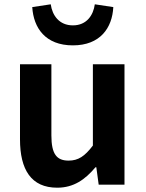

<svg xmlns="http://www.w3.org/2000/svg" viewBox="-20 -859 677 893"><path d="M246 14C323 14 376 -24 424 -81H428L439 0H559V-560H412V-182C374 -132 344 -112 299 -112C244 -112 219 -142 219 -229V-560H73V-211C73 -70 125 14 246 14ZM319 -648C446 -648 502 -729 507 -826L421 -839C414 -788 383 -741 319 -741C255 -741 223 -788 216 -839L130 -826C136 -729 191 -648 319 -648Z"/></svg>

Font: Noto Sans JP
Style: Bold
Weight: 700
Designer: Ryoko NISHIZUKA 西塚涼子 (kana, bopomofo & ideographs); Paul D. Hunt (Latin, Greek & Cyrillic); Sandoll Communications 산돌커뮤니
Foundry: Adobe
Version: Version 2.004;hotconv 1.0.118;makeotfexe 2.5.65603